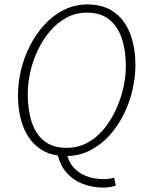

<svg xmlns="http://www.w3.org/2000/svg" viewBox="-20 -691 658 865"><path d="M277 12Q205 12 157 -23Q109 -58 85 -119.5Q61 -181 61 -262Q61 -317 74.5 -374.5Q88 -432 115 -485Q142 -538 180 -579.5Q218 -621 267 -646Q316 -671 374 -671Q446 -671 494 -636.5Q542 -602 566 -540Q590 -478 590 -397Q590 -342 576.5 -284.5Q563 -227 536.5 -174Q510 -121 472 -79.5Q434 -38 385 -13Q336 12 277 12ZM280 -25Q331 -25 373 -47.5Q415 -70 447 -108.5Q479 -147 501.5 -195.5Q524 -244 535.5 -294.5Q547 -345 547 -392Q547 -464 528.5 -518.5Q510 -573 471.5 -603.5Q433 -634 371 -634Q321 -634 279 -611Q237 -588 204.5 -549.5Q172 -511 149.5 -463Q127 -415 116 -364.5Q105 -314 105 -267Q105 -195 123 -140.5Q141 -86 179.5 -55.5Q218 -25 280 -25ZM444 154Q394 154 350.5 136.5Q307 119 277 83.5Q247 48 237 -9L280 -3Q288 37 311.5 63.5Q335 90 370.5 103Q406 116 448 116Q461 116 472 114.5Q483 113 494 109L502 145Q476 154 444 154Z"/></svg>

Font: Source Sans 3 ExtraLight Light
Style: Italic
Weight: 300
Italic angle: -11°
Version: Version 3.052;hotconv 1.1.0;makeotfexe 2.6.0